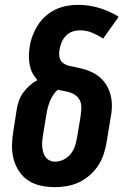

<svg xmlns="http://www.w3.org/2000/svg" viewBox="-20 -763 540 791"><path d="M207 8Q177 8 148.5 2Q120 -4 97 -19Q74 -34 58.5 -57.5Q43 -81 36 -108Q29 -135 29.5 -164.5Q30 -194 35 -223L49 -313Q52 -332 58.5 -349.5Q65 -367 76.5 -382.5Q88 -398 102.5 -411Q117 -424 134 -433Q122 -446 114 -461.5Q106 -477 102.5 -494.5Q99 -512 99 -530.5Q99 -549 102 -568Q105 -591 113.5 -614Q122 -637 135 -658Q148 -679 167 -696Q186 -713 208 -723.5Q230 -734 254 -738.5Q278 -743 301 -743Q347 -743 389.5 -730Q432 -717 469 -694L405 -604Q384 -618 360 -628Q336 -638 309 -638Q293 -638 277.5 -632.5Q262 -627 250.5 -614.5Q239 -602 233 -586.5Q227 -571 225 -556Q222 -540 225.5 -525.5Q229 -511 241 -502.5Q253 -494 268 -491Q283 -488 297.5 -485Q312 -482 326 -478Q340 -474 353.5 -468Q367 -462 379 -454Q391 -446 401 -435.5Q411 -425 418.5 -412.5Q426 -400 431 -386.5Q436 -373 438.5 -358Q441 -343 441 -328Q441 -313 439 -297.5Q437 -282 434 -267L419 -177Q415 -152 407 -127.5Q399 -103 384.5 -81Q370 -59 349.5 -41Q329 -23 305.5 -12Q282 -1 256.5 3.5Q231 8 207 8ZM207 -97Q224 -97 241 -105Q258 -113 270 -127.5Q282 -142 288 -159Q294 -176 297 -194L312 -284Q314 -299 315 -314Q316 -329 312 -342Q308 -355 297.5 -365Q287 -375 274 -380Q261 -385 246.5 -387.5Q232 -390 218 -393Q207 -384 199.5 -372.5Q192 -361 186.5 -348Q181 -335 177.5 -322Q174 -309 172 -296L157 -206Q155 -194 154 -182Q153 -170 154 -158.5Q155 -147 158 -136Q161 -125 167.5 -116Q174 -107 184.5 -102Q195 -97 207 -97Z"/></svg>

Font: Iosevka Curly Slab XBdObl
Style: Regular
Weight: 800
Italic angle: -9°
Monospace: yes
Designer: Belleve Invis
Foundry: Belleve Invis
Version: Version 11.1.0; ttfautohint (v1.8.3)